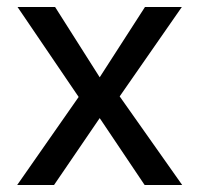

<svg xmlns="http://www.w3.org/2000/svg" viewBox="-20 -527 570 547"><path d="M498 -507 304 -228 250 -285 393 -507ZM29 0 221 -275 278 -211 134 0ZM137 -507 269 -299 317 -258 499 0H392L257 -201L208 -245L30 -507Z"/></svg>

Font: 42dot Sans Light Medium
Style: Regular
Weight: 500
Version: Version 1.000